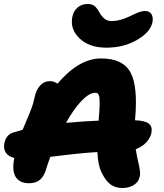

<svg xmlns="http://www.w3.org/2000/svg" viewBox="-27 -918 827 966"><path d="M507.8 -678.2Q422.4 -678.2 373.5 -724.6Q324.7 -771 336.9 -833Q342.8 -862.8 363.5 -880.4Q384.3 -897.9 413.1 -897.9Q435.5 -897.9 448 -888.2Q460.4 -878.4 471.2 -858.9Q483.4 -836.4 498 -824.2Q512.7 -812 536.1 -812Q575.7 -812 627.9 -836.9Q629.9 -837.9 636.7 -841.1Q643.6 -844.2 646 -845.5Q648.4 -846.7 654.5 -849.4Q660.6 -852.1 663.3 -853.3Q666 -854.5 671.1 -856.4Q676.3 -858.4 679.4 -859.1Q682.6 -859.9 687 -860.8Q691.4 -861.8 695.1 -862.3Q698.7 -862.8 702.1 -862.8Q724.6 -862.8 734.6 -847.4Q744.6 -832 740.2 -807.1Q730 -756.3 662.8 -717.3Q595.7 -678.2 507.8 -678.2ZM588.9 27.8Q555.7 27.8 532 12Q508.3 -3.9 488.8 -41Q466.3 -80.6 462.9 -152.8Q390.1 -149.4 226.1 -128.9Q208 -78.1 203.1 -61Q192.4 -27.8 172.1 -12Q151.9 3.9 119.1 3.9Q71.3 3.9 51.8 -28.1Q32.2 -60.1 44.9 -123Q14.2 -131.3 1.7 -150.9Q-10.7 -170.4 -4.9 -198.2Q4.4 -243.2 44.9 -252.9Q52.2 -254.9 65.9 -259Q79.6 -263.2 86.9 -265.1Q93.3 -281.2 108.2 -315.7Q123 -350.1 131.8 -374Q140.6 -397.9 146 -423.8Q154.3 -465.3 174.6 -487.5Q194.8 -509.8 224.1 -509.8Q244.6 -509.8 262.2 -497.1Q370.6 -624 481 -624Q590.8 -624 629.2 -554.4Q667.5 -484.9 652.8 -319.8Q652.8 -318.8 652.3 -316.4Q651.9 -314 651.9 -313Q703.1 -311 721.9 -295.9Q740.7 -280.8 734.9 -250Q729.5 -223.6 709 -201.7Q688.5 -179.7 655.8 -167Q658.7 -147.5 663.8 -123.8Q668.9 -100.1 671.9 -87.9Q674.8 -75.7 677 -57.4Q679.2 -39.1 675.8 -29.8Q670.9 -3.4 647.2 12.2Q623.5 27.8 588.9 27.8ZM451.2 -451.2Q422.9 -451.2 384 -411.4Q345.2 -371.6 305.2 -299.8Q399.4 -308.6 469.2 -311Q469.2 -313.5 469.7 -318.1Q470.2 -322.8 470.2 -325.2Q473.6 -360.8 474.1 -385Q474.6 -409.2 473.6 -422.4Q472.7 -435.5 468.8 -442.1Q464.8 -448.7 461.4 -450Q458 -451.2 451.2 -451.2Z"/></svg>

Font: Shantell Sans Irregular Bouncy
Style: Italic
Weight: 800
Italic angle: -11.31°
Designer: Stephen Nixon, Anya Danilova, Shantell Martin
Foundry: Arrow Type
Version: Version 1.006;[9816181b4]